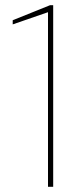

<svg xmlns="http://www.w3.org/2000/svg" viewBox="-20 -720 302 740"><path d="M165 0V-673L29 -626V-642L173 -700H185V0Z"/></svg>

Font: DM Sans 9pt Thin
Style: Regular
Weight: 250
Version: Version 4.004;gftools[0.9.30]